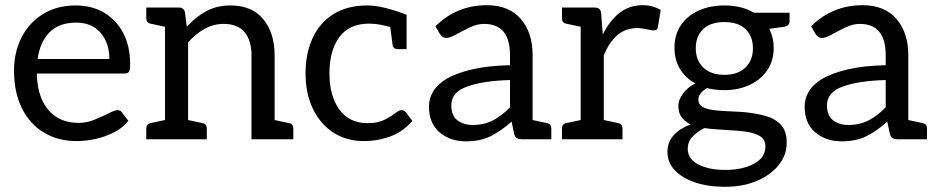

<svg xmlns="http://www.w3.org/2000/svg" viewBox="-20 -536 3601 739"><path d="M276 7Q203 7 148.5 -26Q94 -59 64 -120Q34 -181 34 -264Q34 -335 63 -392Q92 -449 145.5 -482Q199 -515 271 -515Q334 -515 381 -487Q428 -459 454.5 -408.5Q481 -358 481 -288Q481 -267 476.5 -260Q472 -253 459 -253H122V-240Q127 -156 169 -109.5Q211 -63 283 -63Q314 -63 344.5 -75.5Q375 -88 398.5 -100Q422 -112 432 -112Q443 -112 449 -104L474 -71Q454 -45 420.5 -27.5Q387 -10 349 -1.5Q311 7 276 7ZM125 -309H401Q401 -371 367 -410Q333 -449 273 -449Q208 -449 171 -412Q134 -375 125 -309Z M543 0V-41Q543 -59 559 -62L615 -74V-433L559 -445Q543 -448 543 -466V-507H668Q688 -507 692 -488L699 -433Q732 -470 773 -492.5Q814 -515 867 -515Q950 -515 993.5 -462Q1037 -409 1037 -323V-74L1093 -62Q1109 -59 1109 -41V0H948V-323Q948 -380 921.5 -412Q895 -444 841 -444Q802 -444 767.5 -425Q733 -406 704 -373V-74L760 -62Q776 -59 776 -41V0Z M1380 7Q1314 7 1263.5 -25.5Q1213 -58 1184.5 -117Q1156 -176 1156 -254Q1156 -330 1183 -389Q1210 -448 1263 -481.5Q1316 -515 1395 -515Q1426 -515 1467 -504.5Q1508 -494 1545 -479V-347H1512Q1493 -347 1491 -363L1482 -432Q1464 -437 1444 -441Q1424 -445 1400 -445Q1324 -445 1286 -393Q1248 -341 1248 -254Q1248 -167 1286 -114.5Q1324 -62 1395 -62Q1434 -62 1459 -74.5Q1484 -87 1500 -99.5Q1516 -112 1525 -112Q1536 -112 1542 -104L1567 -71Q1534 -31 1485 -12Q1436 7 1380 7Z M1773 8Q1713 8 1672 -26.5Q1631 -61 1631 -127Q1631 -157 1647.5 -184.5Q1664 -212 1701 -234Q1738 -255 1797.5 -269Q1857 -283 1943 -285V-324Q1943 -444 1843 -444Q1817 -444 1788.5 -430.5Q1760 -417 1736 -403.5Q1712 -390 1698 -390Q1689 -390 1682.5 -395Q1676 -400 1672 -407L1656 -435Q1738 -516 1854 -516Q1939 -516 1984.5 -463Q2030 -410 2030 -324V-74L2086 -62Q2102 -59 2102 -41V0H1991Q1978 0 1970 -4Q1962 -8 1959 -21L1949 -68Q1909 -32 1869 -12Q1829 8 1773 8ZM1799 -55Q1844 -55 1878 -73Q1912 -91 1943 -123V-228Q1839 -225 1778 -203Q1717 -181 1717 -131Q1717 -91 1740.5 -73Q1764 -55 1799 -55Z M2143 0V-41Q2143 -59 2159 -62L2215 -74V-433L2159 -445Q2143 -448 2143 -466V-507H2266Q2281 -507 2287 -501.5Q2293 -496 2294 -482L2300 -403Q2326 -456 2364 -486Q2402 -516 2454 -516Q2475 -516 2492 -511Q2509 -506 2523 -498L2512 -431Q2511 -419 2496 -419Q2489 -419 2469 -423.5Q2449 -428 2434 -428Q2388 -428 2356.5 -401Q2325 -374 2304 -323V-74L2360 -62Q2376 -59 2376 -41V0Z M2768 -515Q2835 -515 2882 -487H3019V-454Q3019 -436 2998 -433L2941 -425Q2958 -391 2958 -352Q2958 -302 2933 -265.5Q2908 -229 2865 -209Q2822 -189 2768 -189Q2750 -189 2733.5 -191Q2717 -193 2701 -197Q2668 -177 2668 -153Q2668 -134 2683.5 -125Q2699 -116 2724.5 -112.5Q2750 -109 2780 -108Q2810 -107 2838 -105Q2884 -101 2922.5 -91Q2961 -81 2984.5 -57Q3008 -33 3008 13Q3008 61 2977 99.5Q2946 138 2892.5 160.5Q2839 183 2771 183Q2705 183 2655 166Q2605 149 2577 119Q2549 89 2549 49Q2549 11 2573 -15.5Q2597 -42 2638 -57Q2617 -67 2604 -84Q2591 -101 2591 -129Q2591 -152 2609 -176Q2627 -200 2656 -215Q2618 -236 2597 -271Q2576 -306 2576 -352Q2576 -403 2601 -439.5Q2626 -476 2669.5 -495.5Q2713 -515 2768 -515ZM2768 -248Q2820 -248 2849 -276Q2878 -304 2878 -350Q2878 -396 2850 -423.5Q2822 -451 2768 -451Q2714 -451 2686 -423.5Q2658 -396 2658 -350Q2658 -304 2687 -276Q2716 -248 2768 -248ZM2926 28Q2926 -1 2902.5 -13.5Q2879 -26 2846 -30Q2832 -32 2802 -34Q2772 -36 2741 -38Q2710 -40 2691 -43Q2663 -29 2645 -9.5Q2627 10 2627 37Q2627 75 2667 96.5Q2707 118 2772 118Q2837 118 2881.5 94.5Q2926 71 2926 28Z M3219 8Q3159 8 3118 -26.5Q3077 -61 3077 -127Q3077 -157 3093.5 -184.5Q3110 -212 3147 -234Q3184 -255 3243.5 -269Q3303 -283 3389 -285V-324Q3389 -444 3289 -444Q3263 -444 3234.5 -430.5Q3206 -417 3182 -403.5Q3158 -390 3144 -390Q3135 -390 3128.5 -395Q3122 -400 3118 -407L3102 -435Q3184 -516 3300 -516Q3385 -516 3430.5 -463Q3476 -410 3476 -324V-74L3532 -62Q3548 -59 3548 -41V0H3437Q3424 0 3416 -4Q3408 -8 3405 -21L3395 -68Q3355 -32 3315 -12Q3275 8 3219 8ZM3245 -55Q3290 -55 3324 -73Q3358 -91 3389 -123V-228Q3285 -225 3224 -203Q3163 -181 3163 -131Q3163 -91 3186.5 -73Q3210 -55 3245 -55Z"/></svg>

Font: Aleo
Style: Regular
Weight: 400
Designer: Alessio Laiso
Foundry: Alessio Laiso
Version: Version 2.001; ttfautohint (v1.8.4.7-5d5b);gftools[0.9.29]